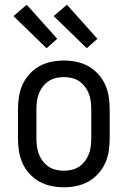

<svg xmlns="http://www.w3.org/2000/svg" viewBox="-20 -784 540 812"><path d="M250 8Q223 8 196.5 2.5Q170 -3 146.5 -16Q123 -29 104.5 -49.5Q86 -70 75 -94.5Q64 -119 60 -146Q56 -173 56 -200V-320Q56 -347 60 -374Q64 -401 75 -425.5Q86 -450 104.5 -470.5Q123 -491 146.5 -504Q170 -517 196.5 -522.5Q223 -528 250 -528Q277 -528 303.5 -522.5Q330 -517 353.5 -504Q377 -491 395.5 -470.5Q414 -450 425 -425.5Q436 -401 440 -374Q444 -347 444 -320V-200Q444 -173 440 -146Q436 -119 425 -94.5Q414 -70 395.5 -49.5Q377 -29 353.5 -16Q330 -3 303.5 2.5Q277 8 250 8ZM250 -62Q267 -62 284 -66Q301 -70 315 -79.5Q329 -89 339.5 -103Q350 -117 356 -133Q362 -149 364 -166Q366 -183 366 -200V-320Q366 -337 364 -354Q362 -371 356 -387Q350 -403 339.5 -417Q329 -431 315 -440.5Q301 -450 284 -454Q267 -458 250 -458Q233 -458 216 -454Q199 -450 185 -440.5Q171 -431 160.5 -417Q150 -403 144 -387Q138 -371 136 -354Q134 -337 134 -320V-200Q134 -183 136 -166Q138 -149 144 -133Q150 -117 160.5 -103Q171 -89 185 -79.5Q199 -70 216 -66Q233 -62 250 -62ZM347 -580 207 -716 263 -764 392 -620ZM177 -580 37 -716 93 -764 222 -620Z"/></svg>

Font: Iosevka Custom
Style: Regular
Weight: 400
Monospace: yes
Designer: Belleve Invis
Foundry: Belleve Invis
Version: Version 32.5.0; ttfautohint (v1.8.4)